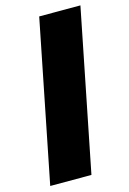

<svg xmlns="http://www.w3.org/2000/svg" viewBox="-115 -798 574 855"><g transform="rotate(-15 172.5 -371.0)"><path d="M155 -742H345L197 0H7Z"/></g></svg>

Font: Idrija
Style: Italic
Weight: 800
Italic angle: -11.3°
Designer: Julieta Ulanovsky
Foundry: Julieta Ulanovsky
Version: Version 7.200